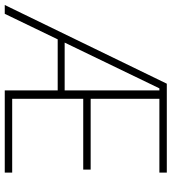

<svg xmlns="http://www.w3.org/2000/svg" viewBox="24 -762 738 827"><g transform="rotate(90 393.5 -349.0)"><path d="M370 -228H150L40 0H2L341 -698H724V-666H406V-370H711V-338H406V-32H724V0H370ZM361 -666 164 -258H370V-666Z"/></g></svg>

Font: IBM Plex Sans Condensed ExtraLight
Style: Regular
Weight: 200
Width: 3
Designer: Mike Abbink, Paul van der Laan, Pieter van Rosmalen
Foundry: Bold Monday
Version: Version 1.3